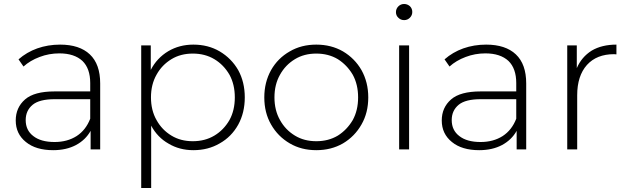

<svg xmlns="http://www.w3.org/2000/svg" viewBox="-20 -750 3156 964"><path d="M282 -526Q379 -526 431 -477Q483 -428 483 -331V0H435V-93Q410 -48 362 -22Q313 4 247 4Q160 4 110 -37Q59 -78 59 -145Q59 -210 106 -251Q152 -291 254 -291H433V-333Q433 -406 394 -444Q353 -482 278 -482Q226 -482 179 -464Q131 -446 98 -416L73 -452Q114 -488 167 -507Q221 -526 282 -526ZM254 -37Q318 -37 365 -67Q411 -97 433 -154V-252H255Q178 -252 144 -224Q109 -195 109 -147Q109 -96 147 -67Q185 -37 254 -37Z M951 -526Q1025 -526 1083 -492Q1142 -457 1176 -398Q1209 -338 1209 -261Q1209 -184 1176 -124Q1142 -63 1083 -30Q1025 4 951 4Q881 4 826 -29Q771 -60 739 -119V194H689V-522H737V-399Q768 -459 825 -493Q881 -526 951 -526ZM1132 -147Q1159 -196 1159 -261Q1159 -326 1132 -375Q1103 -425 1056 -453Q1009 -481 948 -481Q887 -481 841 -453Q793 -424 766 -375Q738 -326 738 -261Q738 -196 766 -147Q793 -98 841 -69Q887 -41 948 -41Q1009 -41 1056 -69Q1103 -97 1132 -147Z M1435 -30Q1375 -65 1341 -125Q1307 -184 1307 -261Q1307 -337 1341 -398Q1375 -458 1435 -492Q1493 -526 1568 -526Q1643 -526 1702 -492Q1761 -457 1795 -398Q1829 -337 1829 -261Q1829 -184 1795 -125Q1761 -65 1702 -30Q1643 4 1568 4Q1493 4 1435 -30ZM1676 -69Q1722 -98 1751 -147Q1778 -196 1778 -261Q1778 -326 1751 -375Q1722 -424 1676 -453Q1629 -481 1568 -481Q1507 -481 1461 -453Q1413 -424 1386 -375Q1358 -326 1358 -261Q1358 -196 1386 -147Q1413 -98 1461 -69Q1507 -41 1568 -41Q1629 -41 1676 -69Z M1984 0V-522H2034V0ZM1980 -661Q1968 -672 1968 -689Q1968 -706 1980 -718Q1992 -730 2009 -730Q2025 -730 2038 -719Q2050 -707 2050 -690Q2050 -673 2038 -661Q2026 -649 2009 -649Q1992 -649 1980 -661Z M2421 -526Q2518 -526 2570 -477Q2622 -428 2622 -331V0H2574V-93Q2549 -48 2501 -22Q2452 4 2386 4Q2299 4 2249 -37Q2198 -78 2198 -145Q2198 -210 2245 -251Q2291 -291 2393 -291H2572V-333Q2572 -406 2533 -444Q2492 -482 2417 -482Q2365 -482 2318 -464Q2270 -446 2237 -416L2212 -452Q2253 -488 2306 -507Q2360 -526 2421 -526ZM2393 -37Q2457 -37 2504 -67Q2550 -97 2572 -154V-252H2394Q2317 -252 2283 -224Q2248 -195 2248 -147Q2248 -96 2286 -67Q2324 -37 2393 -37Z M2876 -408Q2900 -464 2951 -496Q3002 -526 3075 -526V-477L3063 -478Q2976 -478 2927 -424Q2878 -369 2878 -272V0H2828V-522H2876Z"/></svg>

Font: Montserrat Light Alt1
Style: Light
Weight: 500
Designer: Differentunic
Foundry: Julieta Ulanovsky
Version: 0.1